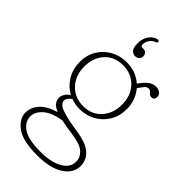

<svg xmlns="http://www.w3.org/2000/svg" viewBox="-274 -721 1024 1024"><g transform="rotate(45 238.0 -209.0)"><path d="M292.5 -5Q377 7 410.8 37.5Q444.5 68 444.5 113Q444.5 167.5 390.8 202.2Q337 237 238.5 237Q132 237 83 201.8Q34 166.5 34 118.5Q34 81.5 61.8 48.8Q89.5 16 154.5 -4Q125 -16 114.8 -31Q104.5 -46 104.5 -66.5Q104.5 -74.5 112 -89.2Q119.5 -104 140 -118Q99 -139.5 73.5 -181.2Q48 -223 48 -276.5Q48 -328.5 72 -368.2Q96 -408 136.8 -430.2Q177.5 -452.5 227 -452.5Q296 -452.5 345.5 -409.5L356 -424Q373 -446.5 391 -458.8Q409 -471 429 -471Q448.5 -471 460.8 -461.2Q473 -451.5 473 -437.5Q473 -413 452 -413Q441 -413 435 -418.8Q429 -424.5 424 -430.2Q419 -436 410 -436Q396 -436 386.2 -424.5Q376.5 -413 362.5 -392Q382 -369 393 -339.5Q404 -310 404 -275.5Q404 -223.5 380 -183.2Q356 -143 315.2 -120.2Q274.5 -97.5 225 -97.5Q191 -97.5 160 -109Q134 -89.5 134 -70Q134 -57 147.5 -45.8Q161 -34.5 195.2 -24.5Q229.5 -14.5 292.5 -5ZM223.5 -427.5Q160 -427.5 121.2 -385.2Q82.5 -343 82.5 -277Q82.5 -207.5 123.5 -164.8Q164.5 -122 228.5 -122Q291.5 -122 330.2 -165.2Q369 -208.5 369 -274Q369 -342.5 328.5 -385Q288 -427.5 223.5 -427.5ZM67 116Q67 156 106.5 183.5Q146 211 240.5 211Q317 211 364 184.8Q411 158.5 411 113.5Q411 81.5 385.2 57.8Q359.5 34 286 24Q236.5 17.5 203.5 10Q135.5 20.5 101.2 50.2Q67 80 67 116ZM238 -566Q251.5 -566 259.2 -557.5Q267 -549 267 -537Q267 -524 257.8 -515.2Q248.5 -506.5 234.5 -506.5Q218.5 -506.5 207.2 -519.2Q196 -532 196 -564Q196 -599.5 211.8 -623Q227.5 -646.5 253 -654.5Q264.5 -657.5 268.5 -650Q271.5 -641.5 260.5 -637.5Q241.5 -631 230.2 -614.5Q219 -598 219 -579.5Q219 -566 230.5 -566Z"/></g></svg>

Font: Fraunces 72pt S100 Thin
Style: Regular
Weight: 100
Version: Version 1.000; ttfautohint (v1.8.3)